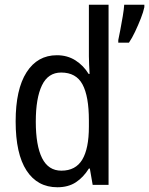

<svg xmlns="http://www.w3.org/2000/svg" viewBox="-20 -780 629 810"><path d="M222 10Q138 10 92 -60.5Q46 -131 46 -268Q46 -403 92 -475Q138 -547 220 -547Q264 -547 298 -525.5Q332 -504 354 -468H358Q357 -487 356 -507.5Q355 -528 355 -543V-760H438V0H371L359 -69H355Q332 -32 300 -11Q268 10 222 10ZM239 -60Q299 -60 327 -106.5Q355 -153 355 -246V-272Q355 -374 328 -424Q301 -474 238 -474Q183 -474 157 -420Q131 -366 131 -267Q131 -166 157.5 -113Q184 -60 239 -60ZM589 -750Q585 -730 574 -702Q563 -674 550 -646.5Q537 -619 524 -600H479V-611Q482 -625 487.5 -653.5Q493 -682 498 -712Q503 -742 504 -760H589Z"/></svg>

Font: Noto Sans Hebrew Condensed
Style: Regular
Weight: 400
Width: 3
Designer: Monotype Design Team
Foundry: Monotype Imaging Inc.
Version: Version 2.004; ttfautohint (v1.8.4.7-5d5b)